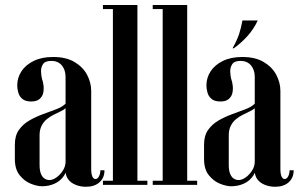

<svg xmlns="http://www.w3.org/2000/svg" viewBox="-20 -724 1179 752"><path d="M47.5 -389.2Q47.5 -376.8 51.5 -361.8Q55.5 -346.8 67.5 -336.6Q79.5 -326.5 102.5 -326.5Q123.2 -326.5 134.4 -335.8Q145.5 -345 148.9 -358.8Q152.2 -372.5 150.6 -387.8Q149 -403 144.5 -415Q141.5 -426.5 140.8 -443.2Q140 -460 148.4 -472.8Q156.8 -485.5 181.2 -485.5Q198 -485.5 210.2 -478.1Q222.5 -470.8 229.6 -456.2Q236.8 -441.8 236.8 -420.5V-54.8Q236.8 -35 247.6 -21Q258.5 -7 276.9 0.2Q295.2 7.5 316.8 7.5Q350 7.5 369.6 -10Q389.2 -27.5 389.2 -57H373.2Q373.2 -44.8 367.9 -33.8Q362.5 -22.8 353.8 -22.8Q346.5 -22.8 341.9 -32.4Q337.2 -42 337.2 -63.2V-368Q337.2 -400.2 321.2 -430.8Q305.2 -461.2 272.1 -481Q239 -500.8 187.8 -500.8Q143.8 -500.8 112.1 -485.4Q80.5 -470 64 -444.8Q47.5 -419.5 47.5 -389.2ZM236.8 -318Q224.2 -305.2 200.2 -296.1Q176.2 -287 148.6 -277Q121 -267 95.6 -252.5Q70.2 -238 54.2 -215.4Q38.2 -192.8 38.2 -157.8V-101.5Q38.2 -61 56.9 -37.8Q75.5 -14.5 100.4 -4.5Q125.2 5.5 144.8 5.5Q171.5 5.5 194.2 -4.9Q217 -15.2 231 -36.2Q245 -57.2 245 -87L254 -61.5V-318ZM236.8 -300V-91Q236.8 -72.2 226.2 -55.9Q215.8 -39.5 201.2 -29.1Q186.8 -18.8 173.2 -18.8Q164 -18.8 155 -24.2Q146 -29.8 140.5 -42.9Q135 -56 135 -77.5V-194Q135 -216 143 -231.6Q151 -247.2 163.5 -257.4Q176 -267.5 190.2 -274.6Q204.5 -281.8 216.6 -287.5Q228.8 -293.2 236.8 -300Z M422.2 0V-704.5H518.2V0ZM518.2 0V-16H557.2V0ZM383.2 0V-16H422.2V0ZM383.2 -688.5V-704.5H422.2V-688.5Z M617.2 0V-704.5H713.2V0ZM713.2 0V-16H752.2V0ZM578.2 0V-16H617.2V0ZM578.2 -688.5V-704.5H617.2V-688.5Z M788.5 -389.2Q788.5 -376.8 792.5 -361.8Q796.5 -346.8 808.5 -336.6Q820.5 -326.5 843.5 -326.5Q864.2 -326.5 875.4 -335.8Q886.5 -345 889.9 -358.8Q893.2 -372.5 891.6 -387.8Q890 -403 885.5 -415Q882.5 -426.5 881.8 -442.9Q881 -459.2 889.4 -472.4Q897.8 -485.5 922.2 -485.5Q939 -485.5 951.2 -478.1Q963.5 -470.8 970.6 -456.2Q977.8 -441.8 977.8 -420.5V-54.8Q977.8 -35 988.6 -21Q999.5 -7 1017.9 0.2Q1036.2 7.5 1057.8 7.5Q1091 7.5 1110.6 -10Q1130.2 -27.5 1130.2 -57H1114.2Q1114.2 -44.8 1108.9 -33.8Q1103.5 -22.8 1094.8 -22.8Q1087.5 -22.8 1082.9 -32.4Q1078.2 -42 1078.2 -63.2V-368Q1078.2 -400.2 1062.2 -430.8Q1046.2 -461.2 1013.1 -481Q980 -500.8 928.8 -500.8Q884.8 -500.8 853.1 -485.4Q821.5 -470 805 -444.8Q788.5 -419.5 788.5 -389.2ZM977.8 -318Q965.2 -305.2 941.2 -296.1Q917.2 -287 889.6 -277Q862 -267 836.6 -252.5Q811.2 -238 795.2 -215.4Q779.2 -192.8 779.2 -157.8V-101.5Q779.2 -61 797.9 -37.8Q816.5 -14.5 841.4 -4.5Q866.2 5.5 885.8 5.5Q912.5 5.5 935.2 -4.9Q958 -15.2 972 -36.2Q986 -57.2 986 -87L995 -61.5V-318ZM977.8 -300V-91Q977.8 -72.2 967.2 -55.9Q956.8 -39.5 942.2 -29.1Q927.8 -18.8 914.2 -18.8Q905 -18.8 896 -24.2Q887 -29.8 881.5 -42.9Q876 -56 876 -77.5V-194Q876 -216 884 -231.6Q892 -247.2 904.5 -257.4Q917 -267.5 931.2 -274.6Q945.5 -281.8 957.6 -287.5Q969.8 -293.2 977.8 -300ZM895.8 -535Q924 -555 948.8 -582.2Q973.5 -609.5 989.5 -643.8H929.5Q924.8 -616.5 916.9 -591.9Q909 -567.2 890.8 -535Z"/></svg>

Font: Emberly Black
Style: Regular
Weight: 900
Designer: Rajesh Rajput
Foundry: Rajesh Rajput
Version: Version 1.000